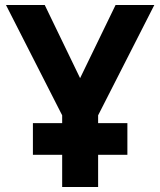

<svg xmlns="http://www.w3.org/2000/svg" viewBox="-20 -749 642 769"><path d="M229 -128.9H111.8V-255.9H229V-287.1L3.9 -729H159.2L300.8 -436L442.9 -729H598.1L373 -287.1V-255.9H490.2V-128.9H373V0H229Z"/></svg>

Font: Hack
Style: Bold
Weight: 700
Monospace: yes
Designer: Christopher Simpkins
Foundry: Christopher Simpkins
Version: Version 2.017